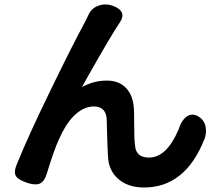

<svg xmlns="http://www.w3.org/2000/svg" viewBox="-20 -795 963 853"><path d="M620 38Q546 38 502 -3Q463 -40 460 -97Q458 -125 456 -194Q455 -249 454 -268Q449 -322 397 -322Q350 -322 307 -279Q270 -241 242 -176Q221 -132 188 -24Q178 11 156 21Q136 29 100 17Q62 4 52 -11Q40 -28 53 -61Q105 -190 203 -391Q303 -597 359 -700Q361 -705 366 -714.5Q371 -724 373 -729Q388 -761 421 -771Q453 -781 487 -767Q512 -757 521 -740Q529 -721 514 -698Q474 -639 369 -453Q352 -422 344 -408Q396 -437 455 -437Q509 -437 540.5 -403.5Q572 -370 575 -310Q576 -295 576 -253Q576 -174 580 -148Q584 -95 642 -95Q720 -95 773 -219Q787 -263 812 -279Q840 -296 872 -270Q890 -255 894 -228Q898 -204 889 -179Q804 38 620 38Z"/></svg>

Font: GenSenRounded TW B
Style: Regular
Weight: 700
Version: Version 1.501;PS 1;hotconv 16.6.51;makeotf.lib2.5.65220